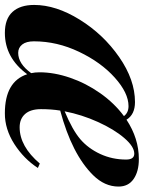

<svg xmlns="http://www.w3.org/2000/svg" viewBox="72 -649 585 781"><g transform="rotate(90 364.5 -258.5)"><path d="M405.8 -488.8Q352.1 -488.8 289.8 -432.9Q227.5 -377 184.8 -287.6Q142.1 -198.2 142.1 -104Q142.1 -72.8 155 -56.4Q168 -40 189 -40Q233.4 -40 271.5 -92.8Q268.1 -108.9 268.1 -127Q268.1 -186.5 290.3 -251.2Q312.5 -315.9 353 -373.5Q393.6 -431.2 446.3 -470.2Q432.1 -488.8 405.8 -488.8ZM623 -479Q623 -512.2 599.1 -512.2Q570.3 -512.2 535.2 -471.2Q500 -430.2 470.2 -364.5Q440.4 -298.8 426.8 -229Q502.9 -260.7 540.3 -292.7Q577.6 -324.7 600.3 -373.5Q623 -422.4 623 -479ZM107.9 14.2Q50.8 14.2 22.5 -16.8Q-5.9 -47.9 -5.9 -105Q-5.9 -193.8 54 -290.3Q113.8 -386.7 206.3 -450.9Q298.8 -515.1 389.2 -515.1Q439.9 -515.1 460.9 -480.5Q537.1 -530.8 621.1 -530.8Q671.4 -530.8 702.1 -509.5Q732.9 -488.3 732.9 -448.2Q732.9 -391.6 686.5 -344.7Q601.1 -258.3 423.8 -210.9Q418 -175.3 418 -132.8Q418 -90.3 437.7 -68.1Q457.5 -45.9 491.7 -45.9Q569.3 -45.9 639.2 -127.9L657.2 -120.1Q620.6 -63.5 560.1 -24.4Q499 14.6 434.6 14.2Q305.7 14.2 275.9 -76.7Q209 14.2 107.9 14.2Z"/></g></svg>

Font: PlayfairDisplay-BoldItalic
Style: Bold Italic
Weight: 700
Italic angle: -14.9847°
Designer: Claus Eggers Sørensen
Foundry: Claus Eggers Sørensen
Version: Version 1.002;PS 001.002;hotconv 1.0.70;makeotf.lib2.5.58329